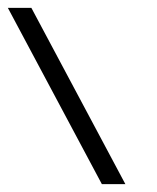

<svg xmlns="http://www.w3.org/2000/svg" viewBox="-20 -470 400 490"><path d="M0 -450H60L300 0H240Z"/></svg>

Font: SOV_Station
Style: Bold
Weight: 700
Version: Version 1.00